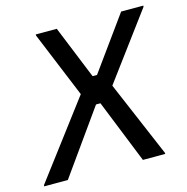

<svg xmlns="http://www.w3.org/2000/svg" viewBox="-125 -744 818 838"><g transform="rotate(-15 284.0 -325.0)"><path d="M-26.7 0V-5L231.7 -347.5L109.2 -645V-650H204.2L301.7 -410H321.7L495 -650H595V-645L374.2 -347.5L520 -5V0H419.2L304.2 -286.7H284.2L80 0Z"/></g></svg>

Font: Familjen Grotesk GF
Style: Italic
Weight: 400
Designer: Anders Wikstroem, Jonas Baeckman, Matilda Gysing, Kristian Moeller
Foundry: Familjen STHML AB
Version: Version 2.000; Beta; Release 4; Build 6